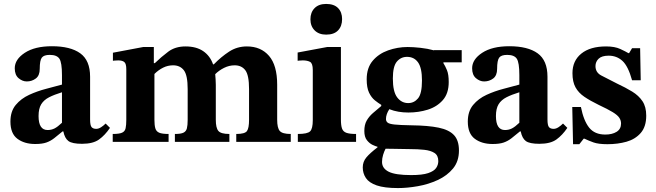

<svg xmlns="http://www.w3.org/2000/svg" viewBox="-20 -721 3333 976"><path d="M159 11Q104 11 68.5 -15.5Q33 -42 33 -103Q33 -155 60 -187.5Q87 -220 128.5 -239Q170 -258 214.5 -269.5Q259 -281 295 -291V-339Q295 -403 282 -422.5Q269 -442 233 -442Q203 -442 192.5 -428Q182 -414 182 -371Q182 -337 162 -322Q142 -307 116 -307Q94 -307 74.5 -323.5Q55 -340 55 -374Q55 -419 106 -452.5Q157 -486 244 -486Q338 -486 388 -450Q438 -414 438 -331V-114Q438 -84 445.5 -75Q453 -66 469 -66Q481 -66 493.5 -74Q506 -82 517 -93L539 -71Q514 -34 483.5 -12Q453 10 397 10Q347 10 328 -4Q309 -18 302 -53H298Q274 -33 255.5 -18.5Q237 -4 215.5 3.5Q194 11 159 11ZM295 -97V-252Q256 -240 229.5 -226.5Q203 -213 189.5 -191Q176 -169 176 -131Q176 -60 222 -60Q241 -60 257 -68Q273 -76 295 -97Z M1146 0H869V-40Q899 -40 912.5 -46.5Q926 -53 930 -68.5Q934 -84 934 -112V-268Q934 -339 914.5 -364Q895 -389 860 -389Q833 -389 809 -377Q785 -365 765 -345V-112Q765 -85 769.5 -69Q774 -53 789 -46.5Q804 -40 837 -40V0H553V-40Q586 -40 600.5 -46.5Q615 -53 618.5 -69Q622 -85 622 -112V-369Q622 -397 612 -405.5Q602 -414 581 -414Q568 -414 561 -413Q554 -412 554 -412V-453L708 -482H762V-400H767Q800 -432 835.5 -458.5Q871 -485 923 -485Q978 -485 1013 -461Q1048 -437 1063 -394H1067Q1104 -432 1144.5 -458.5Q1185 -485 1235 -485Q1306 -485 1347.5 -437Q1389 -389 1389 -290V-112Q1389 -71 1402 -55.5Q1415 -40 1458 -40V0H1181V-40Q1225 -40 1235.5 -55Q1246 -70 1246 -112V-268Q1246 -339 1227 -364Q1208 -389 1173 -389Q1145 -389 1119 -376Q1093 -363 1074 -344Q1075 -331 1076 -317.5Q1077 -304 1077 -290V-112Q1077 -71 1090 -55.5Q1103 -40 1146 -40Z M1790 0H1494V-40Q1543 -40 1556.5 -53.5Q1570 -67 1570 -110V-365Q1570 -399 1556 -406.5Q1542 -414 1519 -414Q1509 -414 1501 -413Q1493 -412 1493 -412V-454L1643 -482H1713V-113Q1713 -84 1718.5 -68Q1724 -52 1740.5 -46Q1757 -40 1790 -40ZM1638 -545Q1601 -545 1579.5 -566.5Q1558 -588 1558 -623Q1558 -658 1579 -679.5Q1600 -701 1638 -701Q1678 -701 1698.5 -680Q1719 -659 1719 -624Q1719 -588 1698.5 -566.5Q1678 -545 1638 -545Z M2003 235Q1934 235 1895 221.5Q1856 208 1840 184Q1824 160 1824 130Q1824 101 1842.5 79Q1861 57 1899 28V25Q1890 23 1874 15.5Q1858 8 1845 -8.5Q1832 -25 1832 -55Q1832 -87 1844 -108Q1856 -129 1875.5 -146Q1895 -163 1918 -182V-188Q1903 -197 1885.5 -211Q1868 -225 1856 -250Q1844 -275 1844 -318Q1844 -376 1874.5 -412Q1905 -448 1953 -465Q2001 -482 2052 -482Q2080 -482 2117 -478Q2154 -474 2186 -465V-466H2327V-404H2234V-400Q2243 -386 2252 -364.5Q2261 -343 2261 -304Q2261 -246 2231 -212Q2201 -178 2154.5 -163.5Q2108 -149 2056 -149Q2030 -149 2006 -153Q1982 -157 1959 -166Q1942 -140 1942 -116Q1942 -105 1950 -98Q1958 -91 1985.5 -88Q2013 -85 2073 -84Q2157 -83 2210 -72Q2263 -61 2288 -34Q2313 -7 2313 44Q2313 99 2283 135.5Q2253 172 2205.5 194Q2158 216 2104 225.5Q2050 235 2003 235ZM1940 35Q1933 48 1927.5 66Q1922 84 1922 102Q1922 135 1956 152Q1990 169 2070 169Q2127 169 2156.5 159Q2186 149 2197 133Q2208 117 2208 98Q2208 69 2188.5 56.5Q2169 44 2136.5 40.5Q2104 37 2065 37Q2005 36 1978 35.5Q1951 35 1940 35ZM2055 -197Q2085 -197 2105 -221Q2125 -245 2125 -312Q2125 -376 2105 -404Q2085 -432 2049 -432Q2018 -432 1997.5 -408Q1977 -384 1977 -322Q1977 -255 1999 -226Q2021 -197 2055 -197Z M2484 11Q2429 11 2393.5 -15.5Q2358 -42 2358 -103Q2358 -155 2385 -187.5Q2412 -220 2453.5 -239Q2495 -258 2539.5 -269.5Q2584 -281 2620 -291V-339Q2620 -403 2607 -422.5Q2594 -442 2558 -442Q2528 -442 2517.5 -428Q2507 -414 2507 -371Q2507 -337 2487 -322Q2467 -307 2441 -307Q2419 -307 2399.5 -323.5Q2380 -340 2380 -374Q2380 -419 2431 -452.5Q2482 -486 2569 -486Q2663 -486 2713 -450Q2763 -414 2763 -331V-114Q2763 -84 2770.5 -75Q2778 -66 2794 -66Q2806 -66 2818.5 -74Q2831 -82 2842 -93L2864 -71Q2839 -34 2808.5 -12Q2778 10 2722 10Q2672 10 2653 -4Q2634 -18 2627 -53H2623Q2599 -33 2580.5 -18.5Q2562 -4 2540.5 3.5Q2519 11 2484 11ZM2620 -97V-252Q2581 -240 2554.5 -226.5Q2528 -213 2514.5 -191Q2501 -169 2501 -131Q2501 -60 2547 -60Q2566 -60 2582 -68Q2598 -76 2620 -97Z M2893 12 2889 -177H2933Q2947 -107 2975 -72Q3003 -37 3057 -37Q3092 -37 3114.5 -51Q3137 -65 3137 -93Q3137 -109 3128 -122.5Q3119 -136 3094.5 -151Q3070 -166 3023 -188Q2980 -209 2950.5 -229Q2921 -249 2905.5 -277Q2890 -305 2890 -349Q2890 -412 2935 -448.5Q2980 -485 3061 -485Q3105 -485 3133 -472Q3161 -459 3174 -451H3178L3193 -476H3234L3237 -313H3193Q3173 -385 3144 -411.5Q3115 -438 3074 -438Q3039 -438 3023 -422.5Q3007 -407 3007 -385Q3007 -353 3036 -337.5Q3065 -322 3117 -296Q3160 -276 3193.5 -255.5Q3227 -235 3246 -206.5Q3265 -178 3265 -133Q3265 -77 3237 -45Q3209 -13 3164.5 -0.5Q3120 12 3068 12Q3022 12 2997 3Q2972 -6 2951 -16H2947L2925 12Z"/></svg>

Font: STIX Two Text
Style: Bold
Weight: 700
Designer: Ross Mills, John Hudson & Paul Hanslow, Tiro Typeworks Ltd; with prior portions MicroPress Inc., and Coen Hoffman.
Foundry: Tiro Typeworks Ltd
Version: Version 2.13 b171